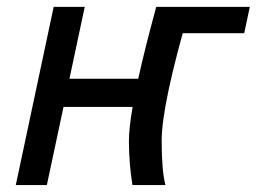

<svg xmlns="http://www.w3.org/2000/svg" viewBox="-20 -532 738 552"><path d="M361.3 -224.6H162.6L114.7 0H25.4L134.3 -512.2H223.6L179.7 -305.7H377.4Q396.5 -392.6 429.2 -512.2H526.9Q444.8 -232.4 444.8 -127.4Q444.8 -40.5 455.6 0H360.8Q351.1 -58.1 350.6 -126Q350.6 -162.6 361.3 -224.6ZM454.1 -226.6H368.7L429.7 -512.2H698.2L682.1 -436.5H499Z"/></svg>

Font: Cadman
Style: Italic
Weight: 400
Italic angle: -12°
Designer: Paul James MIller
Foundry: High-Logic / Made with FontCreator
Version: Version 2.114;March 28, 2021;FontCreator 13.0.0.2683 64-bit